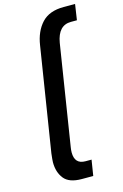

<svg xmlns="http://www.w3.org/2000/svg" viewBox="-153 -907 759 1182"><g transform="rotate(-15 226.5 -316.0)"><path d="M69 65Q69 52 74 9L179 -652Q192 -738 240 -790Q288 -842 380 -842H453L438 -742H400Q318 -742 300 -635L199 3Q196 21 196 36Q196 110 264 110H303L287 210H214Q134 210 101.5 169Q69 128 69 65Z"/></g></svg>

Font: Exo SemiBold
Style: Italic
Weight: 600
Italic angle: -9°
Designer: Natanael Gama
Foundry: Natanael Gama
Version: Version 1.500; ttfautohint (v1.6)